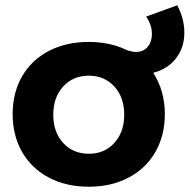

<svg xmlns="http://www.w3.org/2000/svg" viewBox="-20 -702 719 728"><path d="M679 -578Q679 -522 647.5 -481Q616 -440 561 -426Q605 -358 605 -269Q605 -188 569 -125.5Q533 -63 467.5 -28.5Q402 6 317 6Q231 6 165.5 -28.5Q100 -63 64 -125.5Q28 -188 28 -269Q28 -351 64 -413Q100 -475 165.5 -509Q231 -543 317 -543Q399 -543 463 -511Q483 -505 495 -505Q524 -505 540 -524.5Q556 -544 556 -573Q556 -608 534 -639L652 -682Q679 -631 679 -578ZM451 -267Q451 -333 413.5 -374Q376 -415 317 -415Q257 -415 219.5 -374Q182 -333 182 -267Q182 -201 219.5 -160Q257 -119 317 -119Q376 -119 413.5 -160Q451 -201 451 -267Z"/></svg>

Font: Gontserrat SemiBold
Style: Regular
Weight: 600
Designer: Julieta Ulanovsky
Foundry: Julieta Ulanovsky
Version: Version 6.001